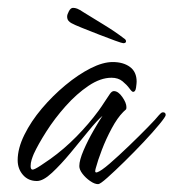

<svg xmlns="http://www.w3.org/2000/svg" viewBox="-20 -460 442 489"><path d="M230 9Q221 9 209.5 1Q198 -7 190 -17.5Q182 -28 182 -37Q182 -52 193 -77.5Q204 -103 218.5 -128Q233 -153 241 -165Q227 -153 205.5 -126.5Q184 -100 159.5 -70.5Q135 -41 112.5 -20Q90 1 74 1Q52 1 38.5 -14.5Q25 -30 25 -52Q25 -82 42 -116.5Q59 -151 86.5 -183.5Q114 -216 146.5 -243Q179 -270 210.5 -286Q242 -302 267 -302Q294 -302 311 -289.5Q328 -277 328 -252Q328 -248 326.5 -237Q325 -226 319 -226Q316 -226 309.5 -235Q303 -244 292 -253Q281 -262 264 -262Q236 -262 205.5 -241.5Q175 -221 147 -189.5Q119 -158 98 -125Q77 -92 66 -68Q63 -61 60.5 -53Q58 -45 58 -37Q58 -28 63 -28Q68 -28 84.5 -39Q101 -50 108 -55Q143 -80 174.5 -112Q206 -144 231 -178Q239 -189 246 -200Q253 -211 260 -221Q265 -228 270 -228Q281 -228 291.5 -213Q302 -198 302 -187Q302 -182 300.5 -181Q299 -180 294 -175Q279 -160 264.5 -133Q250 -106 239.5 -78.5Q229 -51 224 -32Q223 -29 222.5 -24.5Q222 -20 227 -21Q237 -24 259.5 -43.5Q282 -63 308.5 -88.5Q335 -114 356.5 -136Q378 -158 385 -167Q387 -169 389.5 -171.5Q392 -174 395 -174Q402 -174 402 -167Q402 -163 386 -143.5Q370 -124 346 -98.5Q322 -73 297 -48.5Q272 -24 253.5 -7.5Q235 9 230 9ZM294 -350Q291 -350 273 -356.5Q255 -363 232 -372Q209 -381 189 -389Q169 -397 162 -401Q158 -403 154.5 -407Q151 -411 151 -418Q151 -423 155.5 -431.5Q160 -440 166 -440Q171 -440 176.5 -438Q182 -436 194 -428Q215 -415 244.5 -397Q274 -379 296 -362Q298 -361 299.5 -359Q301 -357 301 -355Q301 -350 294 -350Z"/></svg>

Font: Hurricane
Style: Regular
Weight: 400
Designer: Robert E. Leuschke
Foundry: Robert E. Leuschke
Version: Version 1.010; ttfautohint (v1.8.3)